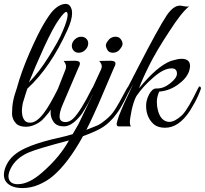

<svg xmlns="http://www.w3.org/2000/svg" viewBox="-28 -647 1049 983"><path d="M126 -19Q144 -19 161.5 -32Q179 -45 196 -67.5Q213 -90 231 -121.5Q249 -153 268 -191Q276 -205 283 -202Q288 -197 285 -191L272 -163L258 -133Q256 -129 252 -121Q248 -113 242.5 -103.5Q237 -94 231.5 -85.5Q226 -77 222 -71Q214 -61 199.5 -44.5Q185 -28 172 -20Q137 2 106 2Q75 2 58 -11Q46 -23 41 -33.5Q36 -44 34.5 -54Q33 -64 34 -75Q35 -86 35 -99Q38 -131 47 -161Q52 -176 54.5 -184.5Q57 -193 58 -195Q80 -277 123 -376Q166 -474 195.5 -523.5Q225 -573 242 -591Q276 -627 309 -627Q332 -627 340 -594Q341 -590 341 -579Q341 -545 317 -493Q232 -304 112 -193Q111 -189 103 -165.5Q95 -142 89 -120Q86 -106 84.5 -89Q83 -72 86.5 -56Q90 -40 99 -29.5Q108 -19 126 -19ZM311 -586Q301 -586 273 -546Q245 -508 197 -404Q174 -353 154.5 -308Q135 -263 120 -225Q146 -251 171 -283.5Q196 -316 221 -356Q246 -396 264.5 -429Q283 -462 294 -490Q306 -518 311.5 -536.5Q317 -555 318 -566Q319 -577 316.5 -581.5Q314 -586 311 -586Z M340 -418Q343 -435 357 -447Q371 -459 388 -459Q405 -459 415.5 -447Q426 -435 423 -418Q420 -401 406 -389Q392 -377 375 -377Q358 -377 348 -389Q338 -401 340 -418ZM308 -22Q328 -22 348 -41Q385 -78 442 -192Q449 -206 456 -201Q458 -199 458 -194.5Q458 -190 450 -172Q446 -164 442.5 -156Q439 -148 435 -141Q432 -134 426 -122.5Q420 -111 410 -95Q392 -63 377 -47Q336 0 299 0Q263 0 247 -22Q231 -44 231 -71Q231 -98 244 -130L308 -293Q310 -299 310 -309Q310 -319 298 -335L353 -336Q376 -336 380 -327.5Q384 -319 374 -301L294 -114Q277 -75 277 -51Q277 -22 308 -22Z M490 -293Q493 -299 493 -309Q493 -319 480 -335L535 -336Q558 -336 562 -327.5Q566 -319 556 -301L476 -114Q463 -85 448 -52Q433 -19 414 18L471 -5Q487 -12 514 -34Q541 -56 558 -82Q577 -110 621 -193Q629 -207 633 -204Q639 -201 639 -196Q639 -193 622 -157Q606 -124 589 -95Q572 -66 545 -36Q518 -6 485 12Q452 30 397 50Q320 190 241 256Q211 281 170.5 298.5Q130 316 85 316Q50 315 29 304.5Q8 294 -1 277.5Q-10 261 -7.5 239Q-5 217 7 194Q32 144 101 112Q152 88 236 67Q320 48 344 40L374 -12L446 -162Q430 -162 437 -178ZM26 217Q9 251 19 273.5Q29 296 63 296Q120 296 188 236Q236 194 269.5 153Q303 112 325 72Q161 115 118 134Q52 163 26 217ZM581 -389Q567 -377 550 -377Q533 -377 524 -388Q514 -404 514 -415.5Q514 -427 532 -447Q546 -459 563 -459Q580 -459 589 -448Q600 -434 599.5 -421.5Q599 -409 581 -389Z M878 -270Q878 -297 851 -297Q810 -297 758 -251Q706 -207 671 -156Q663 -142 657 -123.5Q651 -105 646 -83Q637 -39 637 -22Q637 -5 643 0H580Q564 0 572 -26Q579 -52 593 -84Q600 -100 607.5 -117.5Q615 -135 625 -155L654 -217Q612 -139 586 -94.5Q560 -50 548 -39Q538 -30 538 -45Q538 -46 540 -52Q557 -75 592 -137Q627 -199 679 -302Q784 -506 826 -569Q860 -618 892 -618H893H898Q898 -618 915 -615Q931 -612 940 -614Q902 -585 838 -485Q772 -385 734.5 -309.5Q697 -234 684 -195Q776 -308 847 -335Q883 -346 901 -346Q945 -346 945 -309Q945 -299 940 -282Q927 -245 882 -213Q838 -182 787 -178Q775 -150 775 -126.5Q775 -103 780 -84Q792 -35 825 -25Q829 -24 832 -23.5Q835 -23 839 -23Q867 -23 905 -58Q921 -75 941 -109Q961 -143 986 -195Q993 -208 997 -203.5Q1001 -199 1001 -195Q1001 -193 997 -182.5Q993 -172 986 -156Q979 -140 968 -120Q957 -100 944 -79Q887 7 818 7Q775 7 753 -17Q720 -51 720 -106Q720 -134 735 -163Q751 -193 770 -194H776Q811 -194 844 -221Q878 -248 878 -270Z"/></svg>

Font: #9Slide05 Great Vibes
Style: Regular
Weight: 400
Designer: Robert E. Leuschke
Foundry: Robert E. Leuschke
Version: Version 1.001